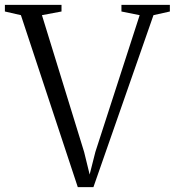

<svg xmlns="http://www.w3.org/2000/svg" viewBox="-34 -763 714 785"><path d="M-14 -716V-743H217.5V-716L137.5 -701L310 -141.5L332.5 -49.5L356 -142L537 -701L462.5 -716V-743H660.5V-716L593.5 -701L348 2H284L51.5 -701Z"/></svg>

Font: Merriweather 96pt Light
Style: Regular
Weight: 300
Version: Version 2.100